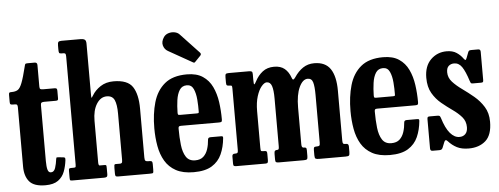

<svg xmlns="http://www.w3.org/2000/svg" viewBox="-51 -917 2780 1069"><g transform="rotate(-5 1339.0 -382.5)"><path d="M286 -116Q282 -82.5 271 -53Q260 -23.5 234.8 -5Q209.5 13.5 163.5 13.5Q99.5 13.5 73.8 -17Q48 -47.5 48 -101V-432.5Q48 -442 45 -446Q42 -450 32.5 -450H22Q12 -450 8.5 -452.8Q5 -455.5 5 -465.5V-505Q5 -515.5 8 -517.8Q11 -520 21 -520Q42 -520 55 -528Q68 -536 79.2 -564.8Q90.5 -593.5 106 -656.5Q108 -665.5 110.2 -668.8Q112.5 -672 124.5 -672H163Q177 -672 177 -657V-537Q177 -526 181.2 -523Q185.5 -520 195.5 -520H260Q269 -520 272 -517Q275 -514 275 -504.5V-462.5Q275 -454 271.5 -452Q268 -450 259.5 -450H196.5Q187 -450 182 -447Q177 -444 177 -433.5V-121Q177 -89 181.8 -72.2Q186.5 -55.5 200 -55.5Q217.5 -55.5 224.8 -77.5Q232 -99.5 235.5 -127.5Q236.5 -136 241 -135.8Q245.5 -135.5 254 -135L277 -132.5Q284.5 -131.5 285.5 -127.8Q286.5 -124 286 -116Z M325 -710H316.5Q305 -710 302.8 -714.8Q300.5 -719.5 300.5 -734.5V-755.5Q300.5 -771 304.8 -775.5Q309 -780 322.5 -780H429Q443 -780 451.2 -775Q459.5 -770 459.5 -752V-477Q459.5 -453.5 460.5 -450Q461.5 -446.5 471 -462.5Q487 -489.5 517.5 -509.8Q548 -530 590.5 -530Q669.5 -530 697.2 -488Q725 -446 725 -365.5V-92.5Q725 -77.5 729.5 -73.8Q734 -70 745.5 -70H753Q762.5 -70 765.5 -66.2Q768.5 -62.5 768.5 -52V-22.5Q768.5 -5.5 766 -2.8Q763.5 0 747 0H571.5Q560 0 557 -3.2Q554 -6.5 554 -18.5V-49Q554 -57.5 555 -63.8Q556 -70 563 -70H587.5Q593.5 -70 597 -73.5Q600.5 -77 600.5 -91V-348.5Q600.5 -399.5 589 -424.8Q577.5 -450 546 -450Q511.5 -450 489 -414.2Q466.5 -378.5 466.5 -320V-88Q466.5 -70 473.5 -70H501Q509 -70 510.2 -66.5Q511.5 -63 511.5 -50V-16.5Q511.5 -6.5 506.5 -3.2Q501.5 0 492.5 0H316.5Q304.5 0 302.5 -2.8Q300.5 -5.5 300.5 -18V-53Q300.5 -65 303 -67.5Q305.5 -70 317.5 -70H325.5Q334.5 -70 337.5 -71.8Q340.5 -73.5 340.5 -87V-689.5Q340.5 -703 337.5 -706.5Q334.5 -710 325 -710Z M794.5 -250Q794.5 -330 813 -394Q831.5 -458 876.5 -495.5Q921.5 -533 1001 -533Q1055.5 -533 1089.5 -510.2Q1123.5 -487.5 1141.8 -449.2Q1160 -411 1166.8 -363.5Q1173.5 -316 1173.5 -266.5Q1173.5 -256 1170 -253.2Q1166.5 -250.5 1156 -250.5H944Q935 -250.5 932 -247.5Q929 -244.5 929 -236Q929 -186.5 933.8 -144.8Q938.5 -103 955 -77.5Q971.5 -52 1006 -52Q1035.5 -52 1052.2 -67.5Q1069 -83 1077 -107.8Q1085 -132.5 1087 -161Q1088 -173 1102 -173H1160Q1168.5 -173 1170.2 -170.5Q1172 -168 1171.5 -162Q1167 -112.5 1149.2 -72.8Q1131.5 -33 1094 -10Q1056.5 13 992.5 13Q932 13 893.2 -8.2Q854.5 -29.5 833 -66Q811.5 -102.5 803 -150Q794.5 -197.5 794.5 -250ZM945 -311.5H1035Q1045 -311.5 1047 -313Q1049 -314.5 1049 -321Q1049.5 -352.5 1046.8 -387.8Q1044 -423 1032.8 -447.8Q1021.5 -472.5 995.5 -472.5Q968.5 -472.5 954.8 -450.8Q941 -429 936.2 -395.2Q931.5 -361.5 931 -326Q931 -317.5 932.8 -314.5Q934.5 -311.5 945 -311.5ZM1040.5 -597 907.5 -672Q888.5 -682.5 882.2 -704.5Q876 -726.5 892.5 -751Q902 -765 919 -770.2Q936 -775.5 953.2 -772.2Q970.5 -769 981 -757.5L1084 -648Q1093 -639 1084.5 -630L1055.5 -600Q1051.5 -595.5 1048.8 -594.5Q1046 -593.5 1040.5 -597Z M1214 -16V-55.5Q1214 -70 1228 -70H1231Q1241 -70 1244 -73.5Q1247 -77 1247 -89.5V-432Q1247 -444.5 1244.8 -447.2Q1242.5 -450 1234 -450H1231Q1221.5 -450 1217.8 -453Q1214 -456 1214 -468.5V-498Q1214 -512 1217.5 -516Q1221 -520 1234.5 -520H1345.5Q1357 -520 1362 -517.2Q1367 -514.5 1367 -502.5V-472Q1367 -443.5 1370.5 -444.8Q1374 -446 1382 -461.5Q1398.5 -493 1424.2 -513Q1450 -533 1488.5 -533Q1525 -533 1547 -514.8Q1569 -496.5 1580.5 -464Q1585 -451 1589.8 -452.8Q1594.5 -454.5 1601 -464Q1622.5 -496.5 1649.8 -514.8Q1677 -533 1712.5 -533Q1775 -533 1803 -491.2Q1831 -449.5 1831 -369V-91Q1831 -77.5 1834.2 -73.8Q1837.5 -70 1847.5 -70H1852Q1865 -70 1865 -54V-24Q1865 -8.5 1861 -4.2Q1857 0 1842 0H1694.5Q1679.5 0 1674.2 -3.2Q1669 -6.5 1669 -22V-49.5Q1669 -61.5 1671.5 -65.8Q1674 -70 1684 -70H1686.5Q1697.5 -70 1701.2 -73.2Q1705 -76.5 1705 -89.5V-356.5Q1705 -404 1698.2 -427Q1691.5 -450 1669 -450Q1641 -450 1621.5 -408.2Q1602 -366.5 1602 -295V-89.5Q1602 -77.5 1605.5 -73.8Q1609 -70 1614 -70H1618Q1622 -70 1626 -67.8Q1630 -65.5 1630 -54V-21Q1630 -8 1626.2 -4Q1622.5 0 1608.5 0H1468.5Q1457 0 1453 -3.2Q1449 -6.5 1449 -18.5V-49Q1449 -62 1452.8 -66Q1456.5 -70 1463.5 -70H1465Q1471.5 -70 1473.8 -73.8Q1476 -77.5 1476 -90V-356.5Q1476 -404 1468 -427Q1460 -450 1440 -450Q1426.5 -450 1410.8 -431.2Q1395 -412.5 1384 -377.8Q1373 -343 1373 -295V-91.5Q1373 -76.5 1375 -73.2Q1377 -70 1390 -70H1393.5Q1403 -70 1406 -67Q1409 -64 1409 -53V-18.5Q1409 -10 1406.8 -5Q1404.5 0 1395 0H1231Q1221.5 0 1217.8 -2.8Q1214 -5.5 1214 -16Z M1891 -250Q1891 -330 1909.5 -394Q1928 -458 1973 -495.5Q2018 -533 2097.5 -533Q2152 -533 2186 -510.2Q2220 -487.5 2238.2 -449.2Q2256.5 -411 2263.2 -363.5Q2270 -316 2270 -266.5Q2270 -256 2266.5 -253.2Q2263 -250.5 2252.5 -250.5H2040.5Q2031.5 -250.5 2028.5 -247.5Q2025.5 -244.5 2025.5 -236Q2025.5 -186.5 2030.2 -144.8Q2035 -103 2051.5 -77.5Q2068 -52 2102.5 -52Q2132 -52 2148.8 -67.5Q2165.5 -83 2173.5 -107.8Q2181.5 -132.5 2183.5 -161Q2184.5 -173 2198.5 -173H2256.5Q2265 -173 2266.8 -170.5Q2268.5 -168 2268 -162Q2263.5 -112.5 2245.8 -72.8Q2228 -33 2190.5 -10Q2153 13 2089 13Q2028.5 13 1989.8 -8.2Q1951 -29.5 1929.5 -66Q1908 -102.5 1899.5 -150Q1891 -197.5 1891 -250ZM2041.5 -311.5H2131.5Q2141.5 -311.5 2143.5 -313Q2145.5 -314.5 2145.5 -321Q2146 -352.5 2143.2 -387.8Q2140.5 -423 2129.2 -447.8Q2118 -472.5 2092 -472.5Q2065 -472.5 2051.2 -450.8Q2037.5 -429 2032.8 -395.2Q2028 -361.5 2027.5 -326Q2027.5 -317.5 2029.2 -314.5Q2031 -311.5 2041.5 -311.5Z M2567 -359Q2549.5 -414 2532.2 -439Q2515 -464 2488.5 -464Q2470.5 -464 2458.2 -453.2Q2446 -442.5 2446 -418Q2446 -388 2467.5 -364.2Q2489 -340.5 2521 -317.8Q2553 -295 2584.8 -268.5Q2616.5 -242 2638.2 -207Q2660 -172 2660 -123.5Q2660 -49.5 2623.8 -17.2Q2587.5 15 2529 15Q2490 15 2463.5 1.5Q2437 -12 2416 -35.5Q2403.5 -50 2396.5 -33L2384 -2Q2381.5 4 2377.5 7Q2373.5 10 2364.5 10H2326.5Q2314 10 2314 -4.5V-166Q2314 -175 2316.2 -178.5Q2318.5 -182 2327 -182H2371Q2381 -182 2383.8 -178.8Q2386.5 -175.5 2389 -168.5Q2407 -109.5 2431 -81.5Q2455 -53.5 2483 -53.5Q2504 -53.5 2516.5 -66.5Q2529 -79.5 2529 -104.5Q2529 -138 2508.5 -161.5Q2488 -185 2458 -206Q2428 -227 2398 -251.8Q2368 -276.5 2347.8 -311.2Q2327.5 -346 2327.5 -397.5Q2327.5 -463 2364 -499Q2400.5 -535 2453 -535Q2486.5 -535 2508.2 -520.5Q2530 -506 2543.5 -486.5Q2550 -478 2553.2 -477.5Q2556.5 -477 2561 -489L2572.5 -519Q2575 -525.5 2578.5 -527.8Q2582 -530 2592 -530H2629Q2642 -530 2642 -516V-357.5Q2642 -349 2639.2 -346.5Q2636.5 -344 2628 -344H2585Q2574 -344 2571.8 -347.5Q2569.5 -351 2567 -359Z"/></g></svg>

Font: Besley* Condensed Semi
Style: Regular
Weight: 600
Width: 3
Designer: Owen Earl
Foundry: indestructible type*
Version: Version 3.000; ttfautohint (v1.8.3)